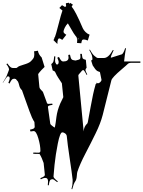

<svg xmlns="http://www.w3.org/2000/svg" viewBox="-37 -1271 1027 1377"><path d="M515.6 -962.9 516.6 -981.9V-990.7L513.7 -997.6L514.6 -998.5Q513.7 -1003.4 503.7 -1015.1Q493.7 -1026.9 475.1 -1060.1Q456.5 -1093.3 449.7 -1103.5Q435.5 -1089.4 427 -1071.3Q418.5 -1053.2 418.5 -1043.5Q418.5 -1033.7 438.5 -1021.5L409.7 -984.9Q394 -995.6 388.7 -995.6Q374.5 -995.6 374.5 -955.6L346.7 -982.9L353.5 -998.5L351.6 -1000.5L356.4 -1003.9Q362.8 -1018.6 382.1 -1094.2Q401.4 -1169.9 411.6 -1197.8L410.6 -1195.8Q410.6 -1196.8 388.7 -1213.9L407.7 -1233.9Q427.7 -1220.7 429.7 -1220.7L437.5 -1227.5Q435.5 -1236.3 435.5 -1247.6L457.5 -1251.5Q459 -1244.6 460.4 -1242.7L465.8 -1250.5L485.8 -1237.8Q477.5 -1225.1 477.5 -1224.6V-1222.7Q503.4 -1193.4 556.6 -1068.8Q563 -1054.7 576.2 -1041.5Q589.4 -1028.3 605.5 -1022.5L592.8 -980.5Q573.2 -987.8 564 -987.8Q554.7 -987.8 551.8 -982.7Q548.8 -977.5 545.9 -960.9ZM523.4 -999.5 520.5 -995.6 525.9 -986.8ZM328.6 16.1Q316.9 21 313 58.1L305.7 57.1Q307.6 34.7 307.6 30.8Q307.6 4.9 288.6 4.9Q272.9 4.9 255.9 15.1L252 6.8Q272.5 -1.5 278.6 -6.3Q284.7 -11.2 284.7 -17.1L275.9 -102.1Q264.2 -138.2 246.6 -167Q229 -167 201.7 -168V-176.8Q220.2 -176.8 243.7 -175.8Q252.9 -180.2 252.9 -189Q252.9 -227.5 237.8 -279.3Q222.7 -331.1 204.6 -331.1Q196.8 -331.1 181.6 -328.1L177.7 -340.8Q198.7 -345.2 205.3 -349.6Q211.9 -354 211.9 -361.8L210 -394Q210 -397.9 202.6 -407.7Q195.3 -417.5 174.6 -472.7Q153.8 -527.8 137.7 -575.4Q121.6 -623 120.6 -624Q106 -637.2 101.3 -656.7Q96.7 -676.3 91.8 -686L79.6 -700.2Q79.6 -704.1 68.8 -706.1H64.9Q52.7 -706.1 45.7 -696.8Q38.6 -687.5 31.7 -671.9L22.9 -676.8Q32.7 -699.7 32.7 -707.5Q32.7 -715.3 30.3 -718.8Q27.3 -723.1 22.9 -723.1Q18.6 -723.1 16.8 -722.4Q15.1 -721.7 13.2 -719.5Q11.2 -717.3 9.3 -714.8Q7.3 -712.4 4.4 -708Q1.5 -703.6 -1 -699.7Q-10.3 -684.6 -16.1 -676.8L-17.1 -678.2Q3.9 -711.4 10.7 -726.1L24.9 -763.2Q27.8 -770.5 27.8 -772Q27.8 -786.6 8.8 -811L15.6 -815.9Q31.2 -794.9 39.1 -789.1Q46.9 -783.2 56.6 -783.2H78.6Q84 -783.2 90.3 -790Q96.7 -796.9 132.8 -807.4Q168.9 -817.9 181.6 -829.3Q194.3 -840.8 201.7 -851.8Q209 -862.8 209 -878.4Q209 -894 207 -902.8L234.9 -907.2Q239.3 -880.4 261.7 -858.9L282.7 -791Q256.3 -765.6 246.1 -752.4Q235.8 -739.3 236.8 -738.8L245.6 -647Q247.1 -635.3 259 -624.5Q271 -613.8 272 -608.9L297.9 -538.1Q299.3 -530.8 302.5 -528.3Q305.7 -525.9 312.5 -525.9Q319.3 -525.9 337.9 -527.8L339.8 -519Q319.3 -516.1 313 -512.9Q306.6 -509.8 306.6 -503.9L323.7 -382.8Q324.7 -377.4 339.4 -366.9Q354 -356.4 354 -356Q357.9 -357.4 362.3 -391.1Q366.7 -424.8 367.7 -432.1Q368.7 -439.5 371.6 -455.3Q374.5 -471.2 377.7 -480.5Q380.9 -489.7 385.7 -504.9Q395 -530.8 406 -551.3Q417 -571.8 417 -574.2L406.7 -673.8L375 -722.2H376Q371.1 -727.1 364.5 -742.4Q357.9 -757.8 354 -759.8L344.7 -764.2Q342.8 -766.1 340.8 -766.1L330.6 -811Q342.3 -819.8 345.7 -828.6Q349.1 -837.4 351.6 -867.2L359.9 -866.2Q357.9 -847.7 357.9 -835Q357.9 -822.3 364.7 -814H363.8Q363.8 -813 366.7 -810.5Q369.6 -808.1 371.6 -808.1Q383.8 -808.1 383.8 -828.1Q383.8 -833.5 374 -856.9L385.7 -862.8Q395.5 -843.3 401.9 -836.7Q408.2 -830.1 416 -830.1Q454.6 -830.1 454.6 -857.9L452.6 -877L464.8 -878.9Q469.7 -854 475.6 -846.9Q481.4 -839.8 492.7 -838.9L504.9 -836.9Q507.8 -836.9 508.8 -837.9L526.9 -842.8Q534.2 -844.7 537.1 -849.1Q540 -853.5 540 -865.2Q540 -877 538.6 -884.8H549.8Q552.7 -854.5 557.6 -850.8Q562.5 -847.2 563.5 -846.7Q566.4 -844.7 578.6 -841.8L584 -785.2Q575.7 -775.9 575.7 -768.6Q575.7 -761.2 588.9 -736.8L584 -733.9Q567.9 -767.6 559.6 -769Q553.7 -767.1 551.8 -765.1L527.8 -736.8Q524.9 -733.9 524.9 -728L563 -328.1Q564.5 -363.8 589.8 -386.2Q590.8 -386.7 593 -395.8Q595.2 -404.8 613.3 -505.9Q631.3 -606.9 647 -659.2L647.9 -665L656.7 -674.8L651.9 -681.2L657.7 -675.8L658.7 -676.8V-675.8Q660.6 -673.8 667 -673.8Q673.3 -673.8 682.1 -682.1Q690.9 -690.4 690.9 -699.2L679.7 -753.9Q677.7 -755.9 668.9 -758.3Q660.2 -760.7 652.3 -768.6Q644.5 -776.4 637.9 -787.4Q631.3 -798.3 627.9 -801.8L616.7 -836.9Q626 -840.8 626 -846.9Q626 -853 625.2 -857.4Q624.5 -861.8 624.3 -862.8Q624 -863.8 623.5 -867.4Q623 -871.1 622.3 -872.6Q621.6 -874 620.4 -877.7Q619.1 -881.3 617.9 -884Q616.7 -886.7 614.3 -891.6Q611.8 -896.5 609.1 -901.4Q606.4 -906.2 603 -913.1L607.9 -915Q627.9 -877.9 644 -867.2L657.7 -856.9Q661.6 -855 665 -855H708Q741.2 -855 772.9 -913.1L777.8 -910.2Q757.8 -867.7 757.8 -862.3Q757.8 -856.9 759.3 -857.4Q760.7 -857.9 761.7 -857.9L837.9 -881.8Q849.1 -889.6 860.8 -925.8L866.7 -923.8Q863.3 -910.6 858.2 -873.8Q853 -836.9 853 -830.1H969.7V-820.8H908.7Q887.2 -820.8 879.2 -812.3Q871.1 -803.7 836.4 -774.4Q766.1 -714.8 761.7 -694.8L699.7 -446.8Q684.1 -386.2 648.9 -314.5Q613.8 -242.7 575 -168.5Q536.1 -94.2 517.6 -38.1Q515.6 -32.2 513.7 -7.1Q511.7 18.1 501.7 31.2Q491.7 44.4 481 85.9L475.6 85Q483.9 56.6 483.9 30.8V19Q479 -28.8 462.9 -134.5Q446.8 -240.2 441.9 -294.9Q440.4 -306.2 430.2 -314Q419.9 -321.8 409.7 -321.8Q393.6 -321.8 377.7 -241.9Q361.8 -162.1 354.2 -89.4Q346.7 -16.6 346.7 -5.1Q346.7 6.3 377.9 29.8L373 35.2Q347.2 14.2 340.8 14.2Q334.5 14.2 329.6 16.1Z"/></svg>

Font: Eater
Style: Regular
Weight: 400
Version: Version 001.002